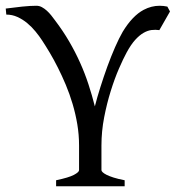

<svg xmlns="http://www.w3.org/2000/svg" viewBox="-20 -650 623 670"><path d="M536.1 -544.9Q522.5 -546.9 508.8 -545.2Q495.1 -543.5 481 -535.4Q466.8 -527.3 451.9 -511Q437 -494.6 421.9 -466.8Q410.2 -445.3 395 -410.4Q379.9 -375.5 366.5 -332.5Q353 -289.6 343.5 -240.7Q334 -191.9 334 -142.1V-56.2Q334 -53.2 338.1 -49.1Q342.3 -44.9 351.8 -40Q361.3 -35.2 376.7 -30.3Q392.1 -25.4 415 -21V0H175.8V-21Q220.2 -30.3 238 -39.8Q255.9 -49.3 255.9 -56.2V-142.1Q255.9 -179.7 249.8 -216.1Q243.7 -252.4 233.4 -287.1Q223.1 -321.8 209.7 -353.8Q196.3 -385.7 182.1 -413.8Q168 -441.9 153.6 -466.1Q139.2 -490.2 127 -508.8Q117.2 -523.9 104 -540Q90.8 -556.2 75 -569.3Q59.1 -582.5 40.8 -590.8Q22.5 -599.1 2 -599.1L0 -620.1Q28.8 -624 57.6 -627Q86.4 -629.9 106.9 -629.9Q117.2 -629.9 126.2 -625Q135.3 -620.1 143.3 -612.8Q151.4 -605.5 158.7 -596.4Q166 -587.4 171.9 -579.1Q199.7 -542.5 221.2 -505.6Q242.7 -468.8 259.5 -431.2Q276.4 -393.6 288.8 -355.5Q301.3 -317.4 311 -278.8Q318.8 -309.6 330.3 -345.9Q341.8 -382.3 354.7 -418Q367.7 -453.6 381.6 -485.4Q395.5 -517.1 408.2 -539.1Q441.9 -594.7 481.4 -615.7Q508.3 -629.9 537.1 -629.9Q550.3 -629.9 564 -627L573.2 -609.9Z"/></svg>

Font: Akkhara
Style: Regular
Weight: 400
Designer: J. Victor Gaultney
Version: Version 1.00 June 13, 2006, initial release